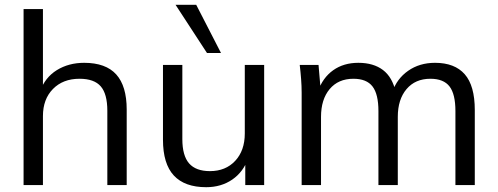

<svg xmlns="http://www.w3.org/2000/svg" viewBox="-20 -774 2081 803"><path d="M78.6 0V-736H159.6V-390.7H146.7Q168.1 -450 217.7 -480.7Q267.3 -511.3 331.9 -511.3Q422.4 -511.3 466.2 -462.6Q509.9 -414 509.9 -315.8V0H428.9V-310.8Q428.9 -381 401.4 -412.8Q373.8 -444.6 312.6 -444.6Q243.4 -444.6 201.5 -401.9Q159.6 -359.3 159.6 -288.6V0Z M842.4 8.9Q752.5 8.9 707.1 -39.9Q661.6 -88.8 661.6 -189.6V-502.3H742.6V-192.2Q742.6 -122.9 770.9 -90.6Q799.2 -58.3 858 -58.3Q923.6 -58.3 963.7 -101.3Q1003.8 -144.4 1003.8 -215.8V-502.3H1084.8V0H1005.8V-113.1H1018.7Q997.8 -54.8 951.3 -22.9Q904.7 8.9 842.4 8.9ZM845.7 -552.3 714.3 -753.8H800.7L904.3 -552.3Z M1241.6 0V-385.9Q1241.6 -414.2 1239.3 -443.6Q1237.1 -472.9 1233.6 -502.3H1312.2L1321.7 -391.7H1309.7Q1329.6 -449 1373.4 -480.2Q1417.1 -511.3 1478.7 -511.3Q1541.9 -511.3 1581.7 -481.2Q1621.4 -451.1 1635.3 -387.9H1620.4Q1639.3 -444.6 1687 -477.9Q1734.7 -511.3 1799.4 -511.3Q1881.7 -511.3 1923.7 -463.4Q1965.7 -415.5 1965.7 -313.8V0H1884.7V-309.3Q1884.7 -380.4 1860 -412.5Q1835.2 -444.6 1780 -444.6Q1716.9 -444.6 1680.3 -401.4Q1643.7 -358.3 1643.7 -285.2V0H1562.7V-309.3Q1562.7 -380.4 1537.9 -412.5Q1513.1 -444.6 1458 -444.6Q1394.9 -444.6 1358.7 -401.4Q1322.6 -358.3 1322.6 -285.2V0Z"/></svg>

Font: Mulish ExtraLight
Style: Regular
Weight: 200
Designer: Vernon Adams
Foundry: Vernon Adams
Version: Version 3.603